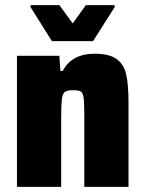

<svg xmlns="http://www.w3.org/2000/svg" viewBox="-20 -727 565 747"><path d="M46 -510H211L215 -451H224Q259 -518 349 -518Q405 -518 433.5 -497.5Q462 -477 471 -437Q480 -397 480 -327V0H308V-271Q308 -325 305.5 -345Q303 -365 295 -370.5Q287 -376 264 -376Q241 -376 232 -369Q223 -362 220.5 -340Q218 -318 218 -263V0H46ZM182 -567 99 -699V-707H211L263 -636L314 -707H426V-699L342 -567Z"/></svg>

Font: Saira Semi Condensed ExtraBold
Style: Regular
Weight: 800
Width: 4
Designer: Hector Gatti with collaboration of the Omnibus-Type team
Foundry: Omnibus-Type
Version: Version 1.001; ttfautohint (v1.8)